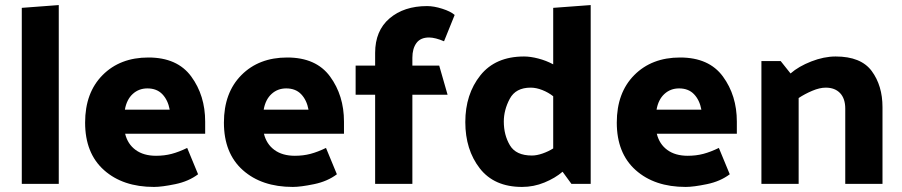

<svg xmlns="http://www.w3.org/2000/svg" viewBox="-20 -726 3560 758"><path d="M212 -706V0H66V-695Z M566 -499Q680 -499 735 -424Q790 -349 790 -246V-198H474Q484 -157 515.5 -134Q547 -111 596 -111Q629 -111 657.5 -118.5Q686 -126 719 -142L762 -38Q725 -10 672 1Q619 12 588 12Q465 12 390.5 -54.5Q316 -121 316 -242Q316 -360 385 -429.5Q454 -499 566 -499ZM562 -377Q528 -377 504 -355Q480 -333 473 -293H650Q643 -331 621 -354Q599 -377 562 -377Z M1114 -499Q1228 -499 1283 -424Q1338 -349 1338 -246V-198H1022Q1032 -157 1063.5 -134Q1095 -111 1144 -111Q1177 -111 1205.5 -118.5Q1234 -126 1267 -142L1310 -38Q1273 -10 1220 1Q1167 12 1136 12Q1013 12 938.5 -54.5Q864 -121 864 -242Q864 -360 933 -429.5Q1002 -499 1114 -499ZM1110 -377Q1076 -377 1052 -355Q1028 -333 1021 -293H1198Q1191 -331 1169 -354Q1147 -377 1110 -377Z M1666 -702Q1693 -702 1726 -691.5Q1759 -681 1775 -667L1733 -563Q1717 -570 1701.5 -574Q1686 -578 1674 -578Q1640 -578 1624 -556Q1608 -534 1608 -498V-467H1714L1747 -352H1608V0H1461V-352H1384V-467H1461V-517Q1461 -605 1518 -653.5Q1575 -702 1666 -702Z M2080 -112Q2099 -112 2122 -120Q2145 -128 2164 -140V-346Q2145 -361 2121 -370.5Q2097 -380 2075 -380Q2016 -380 1992.5 -336Q1969 -292 1969 -246Q1969 -193 1993 -152.5Q2017 -112 2080 -112ZM2312 -706V0H2236L2201 -48Q2172 -23 2129.5 -5.5Q2087 12 2041 12Q1931 12 1874 -61.5Q1817 -135 1817 -244Q1817 -354 1876.5 -428.5Q1936 -503 2049 -503Q2074 -503 2105 -495Q2136 -487 2164 -472V-695Z M2665 -499Q2779 -499 2834 -424Q2889 -349 2889 -246V-198H2573Q2583 -157 2614.5 -134Q2646 -111 2695 -111Q2728 -111 2756.5 -118.5Q2785 -126 2818 -142L2861 -38Q2824 -10 2771 1Q2718 12 2687 12Q2564 12 2489.5 -54.5Q2415 -121 2415 -242Q2415 -360 2484 -429.5Q2553 -499 2665 -499ZM2661 -377Q2627 -377 2603 -355Q2579 -333 2572 -293H2749Q2742 -331 2720 -354Q2698 -377 2661 -377Z M3279 -503Q3379 -503 3421.5 -445.5Q3464 -388 3464 -303V0H3317V-297Q3317 -337 3296.5 -358.5Q3276 -380 3240 -380Q3216 -380 3186.5 -367.5Q3157 -355 3133 -339V0H2986V-485H3062L3101 -436Q3133 -464 3183 -483.5Q3233 -503 3279 -503Z"/></svg>

Font: Palanquin Dark Medium
Style: Regular
Weight: 500
Designer: Pria Ravichandran
Version: Version 1.001